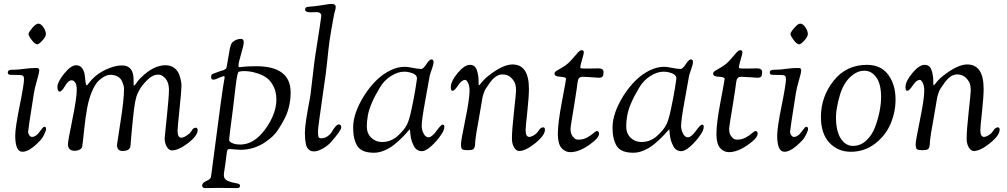

<svg xmlns="http://www.w3.org/2000/svg" viewBox="-20 -767 5158 983"><path d="M126 -593Q126 -601 145 -623.5Q164 -646 176 -646Q190 -646 202.5 -627Q215 -608 215 -593Q215 -579 197 -559.5Q179 -540 171 -540Q159 -540 142.5 -562Q126 -584 126 -593ZM20 -396Q20 -410 43 -410H53Q71 -410 103.5 -414.5Q136 -419 167 -419Q181 -419 181 -408Q181 -395 169.5 -356Q158 -317 154 -292Q124 -103 124 -93Q124 -83 130 -74.5Q136 -66 144 -66Q164 -66 182.5 -92Q201 -118 206 -118Q216 -118 216 -107Q216 -98 206 -78Q196 -58 187 -49Q132 10 95 10Q58 10 58 -73Q58 -113 80.5 -224.5Q103 -336 103 -362Q103 -374 98 -378.5Q93 -383 79 -383Q67 -383 51.5 -383.5Q36 -384 34 -384Q20 -384 20 -396Z M274 -322Q274 -347 308.5 -390Q343 -433 370 -433Q390 -433 401 -417Q412 -401 414 -381.5Q416 -362 418 -346Q420 -330 424 -330Q426 -330 430.5 -336Q435 -342 444 -352.5Q453 -363 465.5 -374.5Q478 -386 499.5 -399Q521 -412 547 -421Q578 -432 605 -432Q664 -432 664 -358V-337Q664 -329 666 -329Q669 -329 673 -334.5Q677 -340 685 -351Q693 -362 703 -371Q767 -433 827 -433Q854 -433 872.5 -419Q891 -405 898 -384Q905 -363 907 -350Q909 -337 909 -327Q909 -303 899 -207.5Q889 -112 889 -97Q889 -62 909 -62Q917 -62 927.5 -68Q938 -74 945 -80L952 -85Q955 -89 959.5 -95.5Q964 -102 966 -105Q968 -108 972.5 -110.5Q977 -113 982 -113Q992 -113 992 -101Q992 -72 943 -34.5Q894 3 860 3Q845 3 834 -15.5Q823 -34 823 -60Q823 -64 834 -168Q845 -272 845 -308Q845 -344 827.5 -364.5Q810 -385 791 -385Q761 -385 733 -356.5Q705 -328 692.5 -304.5Q680 -281 678 -271Q671 -247 666 -207Q661 -167 654.5 -96.5Q648 -26 648 -21Q646 6 607 6Q579 6 579 -26Q579 -30 597 -143.5Q615 -257 615 -313Q615 -320 612.5 -329.5Q610 -339 604 -352.5Q598 -366 582.5 -375Q567 -384 544 -384Q533 -384 519.5 -378Q506 -372 488 -356.5Q470 -341 453.5 -305Q437 -269 427 -218Q418 -173 410.5 -100Q403 -27 401 -17Q400 -8 388.5 -1.5Q377 5 363 5Q328 5 328 -29Q328 -46 350.5 -155Q373 -264 373 -307Q373 -333 365 -344.5Q357 -356 347 -356Q330 -356 313 -327Q296 -298 286 -298Q274 -298 274 -322Z M1015 183Q1015 169 1035.5 160Q1056 151 1059 142Q1061 137 1065 103Q1119 -317 1130 -370V-372Q1130 -377 1125 -377Q1120 -377 1100 -368Q1080 -359 1074 -359Q1061 -359 1061 -371V-375Q1061 -384 1068 -388Q1080 -393 1091.5 -397Q1103 -401 1109.5 -403.5Q1116 -406 1121.5 -407Q1127 -408 1130 -411Q1133 -414 1135.5 -414Q1138 -414 1139 -419Q1140 -424 1140.5 -425.5Q1141 -427 1142.5 -436Q1144 -445 1145 -450Q1148 -466 1151.5 -488Q1155 -510 1156.5 -517.5Q1158 -525 1161.5 -535.5Q1165 -546 1170.5 -551Q1176 -556 1185 -561Q1199 -568 1214 -568Q1228 -568 1228 -551Q1228 -536 1214.5 -491Q1201 -446 1201 -432V-428Q1201 -423 1206 -423Q1208 -423 1218.5 -424.5Q1229 -426 1248 -427Q1267 -428 1291 -428Q1468 -428 1468 -294Q1468 -211 1429 -145Q1427 -141 1421.5 -131.5Q1416 -122 1413.5 -118.5Q1411 -115 1406 -106.5Q1401 -98 1397.5 -93.5Q1394 -89 1387.5 -81.5Q1381 -74 1375 -68.5Q1369 -63 1360.5 -56Q1352 -49 1342 -42Q1283 0 1210 0Q1202 0 1182.5 -2Q1163 -4 1156 -4Q1147 -4 1144.5 1Q1142 6 1139 30Q1137 46 1136 56Q1135 67 1132 84.5Q1129 102 1127.5 113.5Q1126 125 1126 129Q1126 151 1147 159.5Q1168 168 1188.5 171Q1209 174 1209 183Q1209 196 1195 196Q1177 196 1142.5 195.5Q1108 195 1095 195Q1083 195 1064.5 195.5Q1046 196 1041 196H1032Q1015 196 1015 183ZM1153 -51Q1153 -47 1157 -42Q1161 -37 1175 -32Q1189 -27 1210 -27Q1281 -27 1338 -105.5Q1395 -184 1395 -257Q1395 -296 1380.5 -324.5Q1366 -353 1346.5 -367.5Q1327 -382 1301 -390.5Q1275 -399 1258.5 -401Q1242 -403 1227 -403Q1218 -403 1211.5 -401.5Q1205 -400 1203 -400Q1195 -400 1186 -323L1173 -212Q1153 -62 1153 -51Z M1541 -86Q1541 -111 1547.5 -154Q1554 -197 1561.5 -236Q1569 -275 1569 -277Q1573 -305 1580.5 -373Q1588 -441 1593 -475Q1625 -678 1625 -685Q1625 -705 1600 -705Q1592 -705 1584.5 -704.5Q1577 -704 1571 -704Q1542 -704 1542 -718Q1542 -731 1557 -732Q1597 -735 1632 -741Q1667 -747 1678 -747Q1699 -747 1699 -731Q1699 -723 1694.5 -708Q1690 -693 1689 -685Q1673 -600 1667 -556.5Q1661 -513 1655.5 -455.5Q1650 -398 1637 -313Q1608 -112 1608 -98Q1608 -73 1611 -66Q1614 -59 1624 -59Q1643 -59 1658 -70Q1673 -81 1680.5 -94.5Q1688 -108 1697.5 -119Q1707 -130 1715 -130Q1727 -130 1727 -114Q1727 -100 1677 -42Q1659 -21 1632.5 -6.5Q1606 8 1590 8Q1579 8 1573 6Q1567 4 1558.5 -3.5Q1550 -11 1545.5 -32Q1541 -53 1541 -86Z M1788 -114Q1788 -187 1844 -277Q1904 -371 1979 -407Q2016 -425 2052 -425Q2067 -425 2093.5 -419.5Q2120 -414 2137 -414Q2147 -414 2163 -438.5Q2179 -463 2189 -463Q2200 -463 2200 -448Q2200 -439 2191.5 -415Q2183 -391 2180 -379Q2179 -375 2157 -251Q2139 -152 2139 -123Q2139 -102 2149 -83Q2159 -64 2173 -64Q2191 -64 2214.5 -96.5Q2238 -129 2246 -129Q2255 -129 2255 -118Q2255 -100 2237 -75Q2216 -44 2187.5 -18.5Q2159 7 2140 7Q2112 7 2098 -21Q2084 -49 2081.5 -77Q2079 -105 2078 -105Q2077 -105 2066.5 -92.5Q2056 -80 2038.5 -62.5Q2021 -45 1999.5 -27.5Q1978 -10 1950 2.5Q1922 15 1895 15Q1831 15 1809.5 -19.5Q1788 -54 1788 -114ZM1858 -120Q1858 -84 1880.5 -62Q1903 -40 1936 -40Q1982 -40 2016.5 -71.5Q2051 -103 2064 -130Q2075 -151 2087.5 -210Q2100 -269 2107.5 -315Q2115 -361 2115 -365Q2115 -383 2093 -391.5Q2071 -400 2049 -400Q2017 -400 1982 -378Q1947 -356 1925 -319Q1873 -233 1863 -174Q1858 -144 1858 -120Z M2288 -321Q2288 -351 2323 -393Q2358 -435 2386 -435Q2412 -435 2421 -408.5Q2430 -382 2430 -356Q2430 -330 2432 -330Q2434 -330 2438.5 -336Q2443 -342 2454.5 -355Q2466 -368 2482 -380Q2555 -437 2604 -437Q2688 -437 2688 -312Q2688 -272 2679.5 -193Q2671 -114 2671 -102Q2671 -66 2690 -66Q2698 -66 2708 -71.5Q2718 -77 2724 -82L2730 -88Q2733 -91 2737.5 -98Q2742 -105 2744.5 -107.5Q2747 -110 2751.5 -112.5Q2756 -115 2761 -115Q2770 -115 2770 -103Q2770 -74 2720.5 -34Q2671 6 2638 6Q2623 6 2612 -12.5Q2601 -31 2601 -57Q2601 -100 2611.5 -195Q2622 -290 2622 -304Q2622 -318 2619 -333.5Q2616 -349 2598.5 -367.5Q2581 -386 2552 -386Q2518 -386 2487 -342Q2473 -322 2467 -313Q2461 -304 2456 -288.5Q2451 -273 2449.5 -264Q2448 -255 2442.5 -222.5Q2437 -190 2432 -161Q2423 -114 2418.5 -84.5Q2414 -55 2413.5 -46.5Q2413 -38 2412.5 -32.5Q2412 -27 2412 -24Q2410 -8 2402.5 -3Q2395 2 2375 2Q2353 2 2346.5 -3Q2340 -8 2340 -29Q2340 -46 2362 -153Q2384 -260 2384 -303Q2384 -327 2376.5 -342.5Q2369 -358 2361 -358Q2344 -358 2325.5 -330Q2307 -302 2297 -302Q2288 -302 2288 -321Z M2819 -390Q2819 -398 2829.5 -404.5Q2840 -411 2861.5 -423.5Q2883 -436 2901 -455Q2913 -468 2924 -481Q2935 -494 2939.5 -499Q2944 -504 2948.5 -507Q2953 -510 2959 -510Q2969 -510 2969 -498Q2969 -492 2960 -461.5Q2951 -431 2951 -423Q2951 -418 2956.5 -417Q2962 -416 2986 -416Q3009 -416 3025.5 -416.5Q3042 -417 3044 -417Q3070 -417 3070 -398Q3070 -381 3065 -375Q3060 -369 3046 -369Q3039 -369 3008 -371.5Q2977 -374 2965 -374Q2959 -374 2954.5 -373Q2950 -372 2947 -369Q2944 -366 2942 -363.5Q2940 -361 2939 -355Q2938 -349 2937 -345Q2936 -341 2935 -331Q2934 -321 2933 -315Q2930 -291 2921.5 -240Q2913 -189 2907 -151.5Q2901 -114 2901 -107Q2901 -83 2911.5 -69.5Q2922 -56 2929 -54Q2936 -52 2942 -52Q2966 -52 2986 -63Q3006 -74 3018 -85Q3030 -96 3036 -96Q3047 -96 3047 -82Q3047 -60 2995 -24Q2943 12 2900 12Q2874 12 2855 -9Q2836 -30 2836 -82Q2836 -136 2857 -247Q2878 -358 2878 -363Q2878 -373 2848.5 -374Q2819 -375 2819 -390Z M3116 -114Q3116 -187 3172 -277Q3232 -371 3307 -407Q3344 -425 3380 -425Q3395 -425 3421.5 -419.5Q3448 -414 3465 -414Q3475 -414 3491 -438.5Q3507 -463 3517 -463Q3528 -463 3528 -448Q3528 -439 3519.5 -415Q3511 -391 3508 -379Q3507 -375 3485 -251Q3467 -152 3467 -123Q3467 -102 3477 -83Q3487 -64 3501 -64Q3519 -64 3542.5 -96.5Q3566 -129 3574 -129Q3583 -129 3583 -118Q3583 -100 3565 -75Q3544 -44 3515.5 -18.5Q3487 7 3468 7Q3440 7 3426 -21Q3412 -49 3409.5 -77Q3407 -105 3406 -105Q3405 -105 3394.5 -92.5Q3384 -80 3366.5 -62.5Q3349 -45 3327.5 -27.5Q3306 -10 3278 2.5Q3250 15 3223 15Q3159 15 3137.5 -19.5Q3116 -54 3116 -114ZM3186 -120Q3186 -84 3208.5 -62Q3231 -40 3264 -40Q3310 -40 3344.5 -71.5Q3379 -103 3392 -130Q3403 -151 3415.5 -210Q3428 -269 3435.5 -315Q3443 -361 3443 -365Q3443 -383 3421 -391.5Q3399 -400 3377 -400Q3345 -400 3310 -378Q3275 -356 3253 -319Q3201 -233 3191 -174Q3186 -144 3186 -120Z M3631 -390Q3631 -398 3641.5 -404.5Q3652 -411 3673.5 -423.5Q3695 -436 3713 -455Q3725 -468 3736 -481Q3747 -494 3751.5 -499Q3756 -504 3760.5 -507Q3765 -510 3771 -510Q3781 -510 3781 -498Q3781 -492 3772 -461.5Q3763 -431 3763 -423Q3763 -418 3768.5 -417Q3774 -416 3798 -416Q3821 -416 3837.5 -416.5Q3854 -417 3856 -417Q3882 -417 3882 -398Q3882 -381 3877 -375Q3872 -369 3858 -369Q3851 -369 3820 -371.5Q3789 -374 3777 -374Q3771 -374 3766.5 -373Q3762 -372 3759 -369Q3756 -366 3754 -363.5Q3752 -361 3751 -355Q3750 -349 3749 -345Q3748 -341 3747 -331Q3746 -321 3745 -315Q3742 -291 3733.5 -240Q3725 -189 3719 -151.5Q3713 -114 3713 -107Q3713 -83 3723.5 -69.5Q3734 -56 3741 -54Q3748 -52 3754 -52Q3778 -52 3798 -63Q3818 -74 3830 -85Q3842 -96 3848 -96Q3859 -96 3859 -82Q3859 -60 3807 -24Q3755 12 3712 12Q3686 12 3667 -9Q3648 -30 3648 -82Q3648 -136 3669 -247Q3690 -358 3690 -363Q3690 -373 3660.5 -374Q3631 -375 3631 -390Z M4027 -593Q4027 -601 4046 -623.5Q4065 -646 4077 -646Q4091 -646 4103.5 -627Q4116 -608 4116 -593Q4116 -579 4098 -559.5Q4080 -540 4072 -540Q4060 -540 4043.5 -562Q4027 -584 4027 -593ZM3921 -396Q3921 -410 3944 -410H3954Q3972 -410 4004.5 -414.5Q4037 -419 4068 -419Q4082 -419 4082 -408Q4082 -395 4070.5 -356Q4059 -317 4055 -292Q4025 -103 4025 -93Q4025 -83 4031 -74.5Q4037 -66 4045 -66Q4065 -66 4083.5 -92Q4102 -118 4107 -118Q4117 -118 4117 -107Q4117 -98 4107 -78Q4097 -58 4088 -49Q4033 10 3996 10Q3959 10 3959 -73Q3959 -113 3981.5 -224.5Q4004 -336 4004 -362Q4004 -374 3999 -378.5Q3994 -383 3980 -383Q3968 -383 3952.5 -383.5Q3937 -384 3935 -384Q3921 -384 3921 -396Z M4183 -169Q4183 -271 4247.5 -353Q4312 -435 4419 -435Q4490 -435 4527.5 -384.5Q4565 -334 4565 -258Q4565 -193 4539.5 -133Q4514 -73 4460 -31.5Q4406 10 4336 10Q4270 10 4226.5 -36Q4183 -82 4183 -169ZM4260 -168Q4260 -96 4284.5 -58Q4309 -20 4347 -20Q4385 -20 4414.5 -47Q4444 -74 4459.5 -114.5Q4475 -155 4483 -195.5Q4491 -236 4491 -270Q4491 -337 4466.5 -371Q4442 -405 4405 -405Q4367 -405 4332 -371.5Q4297 -338 4280 -280Q4260 -210 4260 -168Z M4616 -321Q4616 -351 4651 -393Q4686 -435 4714 -435Q4740 -435 4749 -408.5Q4758 -382 4758 -356Q4758 -330 4760 -330Q4762 -330 4766.5 -336Q4771 -342 4782.5 -355Q4794 -368 4810 -380Q4883 -437 4932 -437Q5016 -437 5016 -312Q5016 -272 5007.5 -193Q4999 -114 4999 -102Q4999 -66 5018 -66Q5026 -66 5036 -71.5Q5046 -77 5052 -82L5058 -88Q5061 -91 5065.5 -98Q5070 -105 5072.5 -107.5Q5075 -110 5079.5 -112.5Q5084 -115 5089 -115Q5098 -115 5098 -103Q5098 -74 5048.5 -34Q4999 6 4966 6Q4951 6 4940 -12.5Q4929 -31 4929 -57Q4929 -100 4939.5 -195Q4950 -290 4950 -304Q4950 -318 4947 -333.5Q4944 -349 4926.5 -367.5Q4909 -386 4880 -386Q4846 -386 4815 -342Q4801 -322 4795 -313Q4789 -304 4784 -288.5Q4779 -273 4777.5 -264Q4776 -255 4770.5 -222.5Q4765 -190 4760 -161Q4751 -114 4746.5 -84.5Q4742 -55 4741.5 -46.5Q4741 -38 4740.5 -32.5Q4740 -27 4740 -24Q4738 -8 4730.5 -3Q4723 2 4703 2Q4681 2 4674.5 -3Q4668 -8 4668 -29Q4668 -46 4690 -153Q4712 -260 4712 -303Q4712 -327 4704.5 -342.5Q4697 -358 4689 -358Q4672 -358 4653.5 -330Q4635 -302 4625 -302Q4616 -302 4616 -321Z"/></svg>

Font: OFL Sorts Mill Goudy TT
Style: Italic
Weight: 500
Italic angle: -6°
Version: Version 003.000